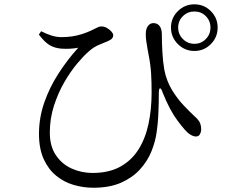

<svg xmlns="http://www.w3.org/2000/svg" viewBox="-20 -826 1040 888"><path d="M770.8 -698.5Q770.8 -743.2 802.7 -774.6Q834.5 -806 879.1 -806Q923.7 -806 955.2 -774.6Q986.6 -743.2 986.6 -698.5Q986.6 -653.9 955.2 -622.1Q923.7 -590.3 879.1 -590.3Q834.5 -590.3 802.7 -622.1Q770.8 -653.9 770.8 -698.5ZM804 -698.5Q804 -667.4 826 -645.4Q847.9 -623.4 879.1 -623.4Q910.5 -623.4 931.9 -645.4Q953.4 -667.4 953.4 -698.5Q953.4 -729.9 931.9 -751.4Q910.5 -772.9 879.1 -772.9Q847.9 -772.9 826 -751.4Q804 -729.9 804 -698.5ZM159.7 -666.1 170.4 -681.6Q194.6 -669.1 217.8 -661.7Q241 -654.3 265.2 -654.3Q290.7 -654.3 313.9 -657.8Q337 -661.3 358.3 -668.1Q379.7 -674.9 397.7 -683Q421.1 -693.8 430.2 -698.8Q439.3 -703.8 448.6 -703.8Q462 -703.8 474.5 -696.7Q486.9 -689.6 495.3 -680Q503.7 -670.4 503.7 -662.7Q503.7 -654.6 498.6 -648.5Q493.5 -642.4 479.5 -636Q461.3 -628.1 437.3 -618.4Q413.3 -608.7 389.9 -587.6Q367.1 -568 336.5 -531.6Q306 -495.2 277.3 -445.6Q248.6 -396.1 229.5 -336.7Q210.4 -277.4 210.4 -212.5Q210.4 -150.1 238.2 -108.7Q265.9 -67.2 311 -46.7Q356.2 -26.1 408 -26.1Q482.5 -26.1 534.8 -54.3Q587 -82.6 619.4 -133.1Q651.8 -183.6 666.5 -251.4Q681.2 -319.2 681.2 -398.3Q681.2 -447.3 678.8 -486.9Q676.4 -526.6 667.9 -569.2Q665.6 -582.4 662.3 -599.9Q659 -617.3 656.6 -635.2Q654.2 -653.2 654.2 -666.8Q654.2 -693 664.5 -706.2Q674.7 -719.3 689.6 -719.1Q702.4 -718.9 710.7 -712.7Q719.1 -706.6 723.8 -695.4Q728.5 -684.2 728.5 -670.1Q728.5 -631.6 730.9 -587.1Q733.2 -542.6 740 -502.9Q750.6 -450.4 775.9 -409.1Q801.3 -367.9 830.2 -337.7Q859.2 -307.6 880.6 -287.4Q892.4 -277.9 901.1 -264.8Q909.7 -251.7 910.5 -228.8Q910.5 -216 904.7 -205.4Q898.9 -194.7 886.6 -194.7Q875 -194.7 861.2 -203Q847.4 -211.2 834.8 -225.9Q818.3 -244.7 800.4 -269Q782.4 -293.3 765.5 -325.2Q748.6 -357.1 732.5 -397.4Q725.5 -418.2 720.1 -417.6Q714.6 -417 714.6 -394.2Q714.6 -375.2 714.1 -347.7Q713.5 -320.3 711.8 -287.4Q710.1 -254.4 704.8 -217.2Q699.2 -173.1 681 -127.4Q662.7 -81.6 628.1 -43.3Q593.5 -4.9 540.4 18.7Q487.3 42.3 411.8 42.3Q364.9 42.3 320.2 29.1Q275.4 16 239.6 -13.5Q203.7 -42.9 182 -90.5Q160.3 -138.2 160.3 -207.2Q160.3 -281 184.6 -351.2Q208.9 -421.5 250.4 -485.8Q291.9 -550.1 341.9 -605.3Q325.1 -601.9 304.9 -600.7Q284.7 -599.6 262.6 -601.1Q232.3 -603.8 209.4 -617.3Q186.6 -630.9 159.7 -666.1Z"/></svg>

Font: Noto Serif JP
Style: Regular
Weight: 200
Designer: Ryoko NISHIZUKA 西塚涼子 (kana & ideographs); Frank Grießhammer (Latin, Greek & Cyrillic); Wenlong ZHANG 张文龙 (bopomofo); San
Foundry: Adobe
Version: Version 2.001;hotconv 1.1.0;makeotfexe 2.6.0